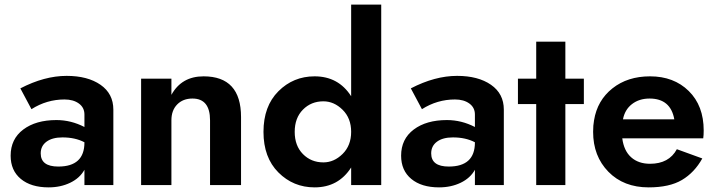

<svg xmlns="http://www.w3.org/2000/svg" viewBox="-20 -800 3098 830"><path d="M156 -137Q156 -80 232 -80Q345 -80 345 -184V-185Q305 -206 250 -206Q206 -206 181 -187.5Q156 -169 156 -137ZM116 -328 68 -418Q172 -472 268 -472Q359 -472 414.5 -433.5Q470 -395 470 -326V0H345V-66Q325 -30 283.5 -10Q242 10 190 10Q114 10 70 -26.5Q26 -63 26 -127Q26 -199 80.5 -240Q135 -281 224 -281Q287 -281 345 -251V-305Q345 -335 321 -352.5Q297 -370 259 -370Q182 -370 116 -328Z M888 -280Q888 -374 812 -374Q771 -374 746 -348.5Q721 -323 721 -280V0H590V-460H721V-390Q765 -470 860 -470Q1022 -470 1022 -294V0H888Z M1340 -470Q1443 -470 1498 -384V-780H1628V0H1498V-76Q1443 10 1340 10Q1248 10 1183.5 -54.5Q1119 -119 1119 -230Q1119 -341 1183.5 -405.5Q1248 -470 1340 -470ZM1378 -98Q1424 -98 1461 -134.5Q1498 -171 1498 -230Q1498 -289 1461 -325.5Q1424 -362 1378 -362Q1325 -362 1289.5 -326Q1254 -290 1254 -230Q1254 -170 1289.5 -134Q1325 -98 1378 -98Z M1844 -137Q1844 -80 1920 -80Q2033 -80 2033 -184V-185Q1993 -206 1938 -206Q1894 -206 1869 -187.5Q1844 -169 1844 -137ZM1804 -328 1756 -418Q1860 -472 1956 -472Q2047 -472 2102.5 -433.5Q2158 -395 2158 -326V0H2033V-66Q2013 -30 1971.5 -10Q1930 10 1878 10Q1802 10 1758 -26.5Q1714 -63 1714 -127Q1714 -199 1768.5 -240Q1823 -281 1912 -281Q1975 -281 2033 -251V-305Q2033 -335 2009 -352.5Q1985 -370 1947 -370Q1870 -370 1804 -328Z M2298 -620H2424V-460H2504V-350H2424V0H2298V-350H2219V-460H2298Z M2895 -284Q2879 -374 2788 -374Q2743 -374 2712 -350Q2681 -326 2673 -284ZM2670 -202Q2677 -148 2708.5 -120Q2740 -92 2790 -92Q2872 -92 2906 -155L3016 -115Q2982 -54 2928 -22Q2874 10 2784 10Q2676 10 2610 -57.5Q2544 -125 2544 -230Q2544 -259 2548 -280Q2562 -366 2627.5 -418Q2693 -470 2790 -470Q2893 -470 2957.5 -406.5Q3022 -343 3022 -236Q3022 -216 3020 -202Z"/></svg>

Font: Renner*
Style: Semi
Weight: 600
Version: Version 003.000 ; ttfautohint (v0.97) -l 8 -r 50 -G 200 -x 1